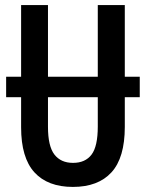

<svg xmlns="http://www.w3.org/2000/svg" viewBox="-20 -734 580 764"><path d="M4.4 -347.2V-428.7H64V-713.9H170.9V-428.7H369.1V-713.9H476.6V-428.7H536.1V-347.2H476.6V-229Q476.6 -106.4 423.6 -48.3Q370.6 9.8 270 9.8Q169.9 9.8 116.9 -48.3Q64 -106.4 64 -227.5V-347.2ZM170.9 -229.5Q170.9 -152.3 196.5 -119.1Q222.2 -85.9 270.5 -85.9Q319.3 -85.9 344.2 -118.7Q369.1 -151.4 369.1 -230.5V-347.2H170.9Z"/></svg>

Font: Open Sans Condensed SemiBold
Style: Regular
Weight: 600
Width: 3
Designer: Monotype Design Team
Foundry: Monotype Imaging Inc.
Version: Version 3.000; ttfautohint (v1.8.4)